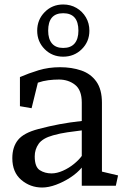

<svg xmlns="http://www.w3.org/2000/svg" viewBox="-20 -829 566 857"><path d="M146 -692Q146 -741 179.5 -775Q213 -809 262 -809Q295 -809 321.5 -793.5Q348 -778 363.5 -751.5Q379 -725 379 -692Q379 -643 345 -609.5Q311 -576 262 -576Q213 -576 179.5 -609.5Q146 -643 146 -692ZM195 -692Q195 -655 212 -635Q229 -615 262 -615Q296 -615 313 -635Q330 -655 330 -692Q330 -770 262 -770Q195 -770 195 -692ZM345 0V-81Q325 -57 294.5 -37Q264 -17 230.5 -4.5Q197 8 168 8Q115 8 75 -26Q35 -60 35 -123Q35 -173 60.5 -204.5Q86 -236 151 -253Q200 -266 245.5 -274.5Q291 -283 345 -289V-371Q345 -427 315 -450.5Q285 -474 243 -474Q220 -474 196 -471Q172 -468 149 -460L121 -346L69 -355V-485Q108 -502 152.5 -515.5Q197 -529 248 -529Q300 -529 342.5 -514.5Q385 -500 410 -465Q435 -430 435 -370V-63L507 -46L497 0ZM135 -131Q135 -84 157.5 -69.5Q180 -55 210 -55Q234 -55 261 -67Q288 -79 310.5 -97.5Q333 -116 345 -133V-247Q313 -243 281 -238.5Q249 -234 217 -225Q170 -212 152.5 -187Q135 -162 135 -131Z"/></svg>

Font: Brawler
Style: Regular
Weight: 400
Designer: Oleg Frolov, Haley Fiege
Foundry: Oleg Frolov, Haley Fiege
Version: Version 1.101; ttfautohint (v1.8.3)